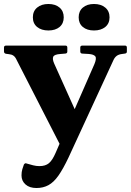

<svg xmlns="http://www.w3.org/2000/svg" viewBox="-57 -726 657 964"><path d="M126 218Q91 218 71 200Q51 182 51 155Q51 137 55 124Q59 111 63 100Q69 91 77 95Q94 100 109.5 104Q125 108 141 108Q171 108 188.5 93.5Q206 79 222 42L242 -4L27 -424Q20 -440 10.5 -446.5Q1 -453 -12 -454L-27 -456Q-37 -458 -37 -468V-487Q-37 -497 -27 -497H272Q281 -497 281 -487V-467Q281 -458 271 -457L247 -455Q216 -453 210.5 -441.5Q205 -430 215 -407L318 -178L417 -404Q429 -433 421.5 -443Q414 -453 389 -455L355 -457Q346 -458 346 -468V-487Q346 -497 356 -497H571Q580 -497 580 -487V-467Q580 -458 570 -457L556 -455Q539 -453 529 -445.5Q519 -438 513 -425L287 65Q260 122 236.5 155.5Q213 189 186.5 203.5Q160 218 126 218ZM186 -573Q151 -573 129.5 -590.5Q108 -608 108 -639Q108 -670 129.5 -688Q151 -706 186 -706Q221 -706 242 -688Q263 -670 263 -639Q263 -608 242 -590.5Q221 -573 186 -573ZM415 -573Q380 -573 359 -590.5Q338 -608 338 -639Q338 -670 359 -688Q380 -706 415 -706Q450 -706 471.5 -688Q493 -670 493 -639Q493 -608 471.5 -590.5Q450 -573 415 -573Z"/></svg>

Font: Hahmlet
Style: Bold
Weight: 700
Designer: Minjoo Ham & Mark Frömberg
Foundry: hypertype
Version: Version 1.002; ttfautohint (v1.8.3)